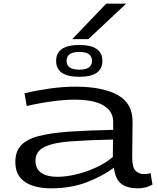

<svg xmlns="http://www.w3.org/2000/svg" viewBox="-20 -1020 866 1050"><path d="M64 -135Q64 -192 95.5 -225.5Q127 -259 192 -276Q257 -293 358 -300Q459 -307 599 -310V-351Q600 -411 546.5 -443Q493 -475 388 -475Q333 -475 263 -465.5Q193 -456 126 -440L114 -510Q182 -526 253.5 -536Q325 -546 393 -546Q541 -546 623.5 -500.5Q706 -455 705 -352L703 -166Q702 -108 720 -88Q738 -68 768 -68Q776 -68 785 -69Q794 -70 803 -74L814 -11Q796 0 775 5Q754 10 732 10Q679 10 645 -13.5Q611 -37 603 -103Q540 -56 453.5 -23Q367 10 257 10Q204 10 160 -4Q116 -18 90 -49.5Q64 -81 64 -135ZM174 -141Q174 -96 206 -74.5Q238 -53 294 -53Q337 -53 390.5 -65Q444 -77 498.5 -101Q553 -125 597 -161L598 -257Q461 -254 366 -247Q271 -240 222.5 -216Q174 -192 174 -141ZM414 -600Q287 -600 287 -687Q287 -774 414 -774Q540 -774 540 -687Q540 -600 414 -600ZM414 -639Q483 -639 483 -687Q483 -736 414 -736Q344 -736 344 -687Q344 -639 414 -639ZM375 -806 561 -1000H670L463 -806Z"/></svg>

Font: Georama ExtraExtended
Style: Regular
Weight: 400
Width: 8
Designer: Jean-Baptiste Levee
Foundry: Production Type
Version: Version 1.000